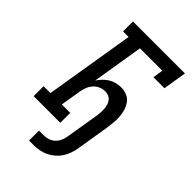

<svg xmlns="http://www.w3.org/2000/svg" viewBox="-273 -837 1147 1147"><g transform="rotate(45 300.0 -264.0)"><path d="M206 207V123H245Q264 123 282.5 117.5Q301 112 316 98.5Q331 85 339.5 67Q348 49 351 31L387 -186Q389 -201 390 -216.5Q391 -232 389.5 -247Q388 -262 384 -276Q380 -290 371 -301Q362 -312 348.5 -317.5Q335 -323 320 -323Q299 -323 279 -314Q259 -305 245 -288.5Q231 -272 223.5 -251.5Q216 -231 213 -211L192 -84H263V0H38V-84H96L189 -651H142V-735H581L557 -586H464L474 -651H285L232 -326Q244 -344 259 -359.5Q274 -375 292 -386Q310 -397 330.5 -402Q351 -407 371 -407Q397 -407 420 -397.5Q443 -388 457 -368.5Q471 -349 478.5 -325Q486 -301 487.5 -275.5Q489 -250 486.5 -224Q484 -198 480 -172L447 31Q443 55 435 78Q427 101 413.5 122Q400 143 380.5 160Q361 177 339 187.5Q317 198 293 202.5Q269 207 245 207Z"/></g></svg>

Font: Iosevka Etoile Medium
Style: Italic
Weight: 500
Italic angle: -9°
Designer: Belleve Invis
Foundry: Belleve Invis
Version: Version 22.1.2; ttfautohint (v1.8.4)